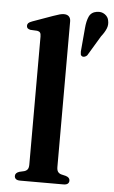

<svg xmlns="http://www.w3.org/2000/svg" viewBox="-54 -801 498 838"><g transform="rotate(5 195.0 -382.0)"><path d="M223.5 -711.5V-74.5Q223.5 -60 228.2 -53Q233 -46 242 -43L263 -38Q272.5 -35 276.8 -30.2Q281 -25.5 281 -18.5Q281 -10 275 -5Q269 0 256 0H67Q54 0 48 -5Q42 -10 42 -18.5Q42 -25.5 46.5 -30.2Q51 -35 60 -38L81.5 -43Q91 -46 95.8 -52.8Q100.5 -59.5 100.5 -74V-634Q100.5 -646 96.8 -651.2Q93 -656.5 84 -658L54 -659.5Q45 -661.5 41.2 -665.5Q37.5 -669.5 37.5 -676Q37.5 -683 42 -687.8Q46.5 -692.5 59 -697L147 -728.5Q165 -735 175.5 -737.8Q186 -740.5 194 -740.5Q208.5 -740.5 216 -732.8Q223.5 -725 223.5 -711.5ZM290.5 -686.5Q293 -718.5 302.2 -738.8Q311.5 -759 335.5 -763Q356 -766.5 371 -756Q386 -745.5 388.5 -729Q392.5 -711 385.5 -694Q378.5 -677 363.5 -658L311 -570.5Q307 -566 301 -563.8Q295 -561.5 289.5 -563.5Q283.5 -566.5 282.5 -572Q281.5 -577.5 281.5 -584Z"/></g></svg>

Font: Fraunces Medium
Style: Regular
Weight: 500
Version: Version 1.000;[b76b70a41]